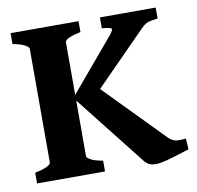

<svg xmlns="http://www.w3.org/2000/svg" viewBox="-68 -636 729 712"><g transform="rotate(-10 296.0 -280.0)"><path d="M563 -524.9Q534.2 -521.5 522.9 -516.6Q511.7 -511.7 497.6 -497.1L292 -288.6H204.1L369.6 -484.9Q390.6 -509.3 389.6 -515.6Q388.7 -522 353 -524.9V-565.9H563ZM591.8 -27.3Q574.2 -22 549.6 -13.9Q524.9 -5.9 501.5 0Q478 5.9 463.4 5.9Q450.2 5.9 440.2 2Q430.2 -2 421.4 -12.7L204.1 -288.6L288.6 -323.7L523.4 -83.5Q537.1 -69.8 551.3 -67.6Q565.4 -65.4 588.9 -67.9ZM16.6 0V-40.5Q46.9 -46.4 61.8 -54Q76.7 -61.5 76.7 -67.9V-497.1Q76.7 -502.4 63 -510.5Q49.3 -518.6 16.6 -524.9V-565.9H272.5V-524.9Q212.9 -512.2 212.9 -497.1V-67.9Q212.9 -62.5 226.6 -54.4Q240.2 -46.4 272.5 -40.5V0Z"/></g></svg>

Font: Dai Banna SIL
Style: Bold
Weight: 700
Designer: Victor Gaultney
Foundry: SIL International
Version: Version 4.000